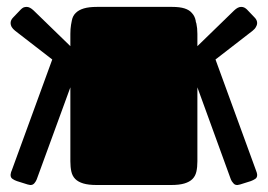

<svg xmlns="http://www.w3.org/2000/svg" viewBox="-20 -529 766 549"><path d="M712.4 -40.5 596.2 -358.9 702.1 -440.9Q709 -446.3 711.9 -452.1Q715.3 -457.5 715.3 -462.9Q715.3 -471.7 708 -479L686 -502Q683.1 -504.9 678.7 -507.3Q674.8 -509.3 669.4 -509.3Q660.2 -509.3 649.4 -499L544.4 -397V-432.1Q544.4 -448.7 541.5 -461.9L540 -466.3L539.6 -469.7Q537.1 -482.9 528.8 -491.7Q521.5 -500.5 507.8 -504.9Q494.1 -509.3 471.7 -509.3H257.8Q234.4 -509.3 219.7 -504.9Q205.1 -500.5 196.8 -492.2Q188 -483.9 185.5 -470.7Q184.1 -464.8 183.1 -458Q181.2 -446.3 181.2 -432.1V-397L76.2 -499Q65.4 -509.3 56.2 -509.3Q50.8 -509.3 46.4 -507.3Q42.5 -504.9 39.6 -502L17.6 -479Q10.3 -471.7 10.3 -462.9Q10.3 -457.5 13.2 -452.1Q16.6 -446.3 23.4 -440.9L129.4 -358.9L13.2 -40.5Q11.7 -37.6 11.2 -34.7L10.3 -29.8Q9.8 -21.5 15.6 -17.6Q21 -13.7 28.3 -11.2L59.1 -1.5Q64 -0.5 66.4 0Q73.7 0.5 78.6 -5.4Q83 -10.7 85 -16.1L181.2 -279.3V-67.9Q181.2 -50.8 184.1 -38.1Q187 -25.4 195.3 -17.1Q203.6 -8.8 218.3 -4.4Q232.9 0 256.3 0H469.2Q492.7 0 507.3 -4.4Q522 -8.8 530.3 -17.1Q538.6 -25.4 541.5 -38.1Q544.4 -50.8 544.4 -67.9V-279.3L640.1 -16.1Q642.1 -10.7 647 -5.4Q651.4 0.5 659.2 0Q661.6 -0.5 666.5 -1.5L697.3 -11.2Q704.1 -13.7 710 -17.6Q715.8 -21.5 715.3 -29.8L714.4 -34.7Q713.4 -37.6 712.4 -40.5Z"/></svg>

Font: Fascinate Cyrillic
Style: Regular
Weight: 900
Designer: Denis Ignatov
Foundry: Astigmatic (AOETI)
Version: Version 1.00 November 30, 2018, initial release